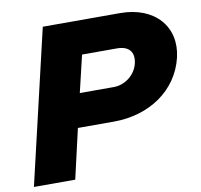

<svg xmlns="http://www.w3.org/2000/svg" viewBox="-86 -891 1028 983"><g transform="rotate(-10 428.0 -400.0)"><path d="M326.7 -432.7 372.3 -624.8H553.5C615.8 -624.8 643.6 -591.1 630.7 -533.7C617.8 -477.2 564.4 -432.7 503 -432.7ZM11.9 0H226.7L286.1 -258.4H474.3C655.4 -258.4 808.9 -358.4 848.5 -525.7C884.2 -679.2 782.2 -800 601 -800H199Z"/></g></svg>

Font: Calandify
Style: Semi Bold Italic
Weight: 700
Italic angle: -12°
Designer: Larry Fischer
Foundry: Larry Fischer
Version: Version 1.0; ttfautohint (v1.8.4.7-5d5b)